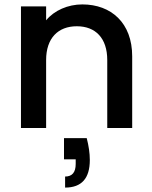

<svg xmlns="http://www.w3.org/2000/svg" viewBox="-20 -580 689 870"><path d="M75 -551V0H189V-308C189 -407 243 -461 328 -461C413 -461 466 -407 466 -308V0H579V-325C579 -476 484 -560 353 -560C288 -560 226 -533 189 -488V-551ZM270 142H323V163C323 201 307 220 275 220V270C350 270 387 228 387 145C387 114 382 81 373 46H270Z"/></svg>

Font: Poppins Medium
Style: Regular
Weight: 500
Designer: Ninad Kale (Devanagari), Jonny Pinhorn (Latin)
Foundry: Indian Type Foundry
Version: 4.004